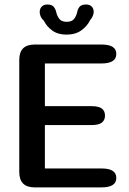

<svg xmlns="http://www.w3.org/2000/svg" viewBox="-20 -812 561 832"><path d="M484 -578.5Q484 -537 420 -537H174.5V-352H375.5Q408 -352 421.5 -341.5Q435 -331 435 -311Q435 -291.5 421.5 -280.8Q408 -270 375.5 -270H174.5V-82H420Q484 -82 484 -41Q484 0 420 0H130Q63.5 0 63.5 -67V-552.5Q63.5 -619 130 -619H420Q484 -619 484 -578.5ZM353 -792.5Q368.5 -792.5 377.2 -783.8Q386 -775 386 -760.5Q386 -753 382.5 -743.8Q379 -734.5 371 -725.5Q358.5 -699.5 333 -680.8Q307.5 -662 268 -662Q231 -662 206.8 -679.5Q182.5 -697 170.5 -721.5Q160.5 -731 156.2 -741Q152 -751 152 -759.5Q152 -774.5 161 -783.5Q170 -792.5 185 -792.5Q204 -792.5 212.2 -783Q220.5 -773.5 223.5 -760Q226.5 -745 236.2 -731.2Q246 -717.5 269 -717.5Q292.5 -717.5 302 -731.2Q311.5 -745 314.5 -759.5Q317 -773.5 325.2 -783Q333.5 -792.5 353 -792.5Z"/></svg>

Font: Sono Medium
Style: Regular
Weight: 500
Designer: Tyler Finck
Foundry: Tyler Finck
Version: Version 2.112